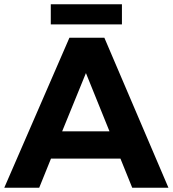

<svg xmlns="http://www.w3.org/2000/svg" viewBox="-23 -876 806 896"><path d="M594 0 539 -136H215L160 0H-3L301 -700H464L763 0ZM267 -263H488L378 -535ZM214 -856H546V-762H214Z"/></svg>

Font: Argentum Sans SemiBold
Style: Regular
Weight: 600
Designer: Julieta Ulanovsky (Modified by Cristiano Sobral)
Foundry: Julieta Ulanovsky
Version: Version 5.001;November 22, 2018;FontCreator 11.5.0.2425 64-b